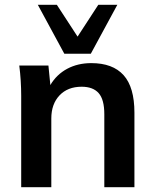

<svg xmlns="http://www.w3.org/2000/svg" viewBox="-20 -777 643 797"><path d="M68 0V-379Q68 -410 66 -442Q64 -474 60 -505H181L189 -424Q215 -468 259 -491.5Q303 -515 359 -515Q448 -515 493 -465Q538 -415 538 -309V0H413V-303Q413 -364 389.5 -390.5Q366 -417 319 -417Q261 -417 227 -381Q193 -345 193 -285V0ZM247 -554 137 -757H216L302 -625L388 -757H467L357 -554Z"/></svg>

Font: MulishBold
Style: Bold
Weight: 700
Designer: Vernon Adams
Foundry: Vernon Adams
Version: Version 3.602; ttfautohint (v1.8.3)